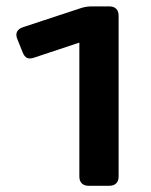

<svg xmlns="http://www.w3.org/2000/svg" viewBox="-20 -770 474 602"><path d="M50.9 -606.2 34.5 -647Q28.8 -660.7 33.3 -670.3Q37.9 -679.9 51.6 -684.6L232.2 -744.1Q249.3 -750 268.4 -750H322.6Q336.7 -750 344.3 -742.4Q351.9 -734.9 351.9 -720.7V-216.8Q351.9 -202.6 344.3 -195.1Q336.7 -187.5 322.6 -187.5H258.1Q243.9 -187.5 236.4 -195.1Q228.8 -202.6 228.8 -216.8V-636.4L86.1 -589Q72.7 -584.6 64.5 -588.5Q56.3 -592.5 50.9 -606.2Z"/></svg>

Font: Gyrochrome
Style: Regular
Weight: 400
Designer: David Moles
Foundry: David Moles
Version: Version 1.005;Glyphs 3.2.3 (3260)